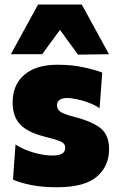

<svg xmlns="http://www.w3.org/2000/svg" viewBox="-20 -794 512 829"><path d="M225.5 14.5Q163 14.5 115.2 5Q67.5 -4.5 36 -18.5L47 -170Q79.5 -148.5 124 -135.5Q168.5 -122.5 207 -122.5Q231.5 -122.5 246.5 -129.8Q261.5 -137 261.5 -157Q261.5 -174.5 241.8 -183.2Q222 -192 171 -204.5Q99.5 -222.5 67 -256.8Q34.5 -291 34.5 -351.5Q34.5 -428 85.2 -471.2Q136 -514.5 228 -514.5Q289.5 -514.5 340.5 -503.5Q391.5 -492.5 421.5 -480.5L410 -327Q387 -342 360 -351.8Q333 -361.5 308.8 -366.2Q284.5 -371 270 -371Q250.5 -371 238.2 -363.2Q226 -355.5 226 -339.5Q226 -323.5 239.2 -312.8Q252.5 -302 295.5 -291Q380.5 -269 415.8 -239.2Q451 -209.5 451 -150.5Q451 -76.5 398 -31Q345 14.5 225.5 14.5ZM317 -558Q297.5 -584.5 278 -611.2Q258.5 -638 239 -665Q219.5 -638.5 200.2 -612.2Q181 -586 162 -560H27Q56 -613 85.2 -666.5Q114.5 -720 144.5 -774.5H333Q363 -720 392.2 -666.5Q421.5 -613 450.5 -560Z"/></svg>

Font: Commissioner ExtraBold
Style: Regular
Weight: 800
Designer: Kostas Bartsokas
Foundry: Kostas Bartsokas
Version: Version 1.000; ttfautohint (v1.8.3)